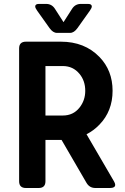

<svg xmlns="http://www.w3.org/2000/svg" viewBox="-20 -941 626 961"><path d="M210.9 -921.4Q239.3 -921.4 254.9 -897L297.9 -830.1L340.8 -897Q356.4 -921.4 384.8 -921.4H420.4Q439.5 -921.4 439.5 -908.7Q439.5 -901.4 430.2 -888.2L367.7 -800.3Q350.6 -776.4 330.6 -776.4H265.1Q245.1 -776.4 228 -800.3L165.5 -888.2Q156.2 -901.4 156.2 -908.7Q156.2 -921.4 175.3 -921.4ZM207.5 -610.4V-362.8H294.4Q346.7 -362.8 377.9 -402.3Q406.7 -438.5 406.7 -486.3Q406.7 -536.6 377.9 -571.3Q345.7 -610.4 294.4 -610.4ZM109.9 0Q75.7 0 75.7 -33.7V-698.7Q75.7 -732.4 109.9 -732.4H284.7Q403.3 -732.4 477.5 -656.2Q543.5 -588.4 543.5 -486.6Q543.5 -384.8 477.5 -316.9Q448.7 -287.1 413.1 -269L550.3 -33.7Q556.6 -22.9 556.6 -16.1Q556.6 0 530.3 0H457.5Q427.7 0 412.6 -26.4L288.1 -240.7H207.5V-33.7Q207.5 0 173.3 0Z"/></svg>

Font: Simply Mono
Style: Bold
Weight: 700
Designer: Wojciech Kalinowski "wmk69" (wmk69@o2.pl)
Foundry: Wojciech Kalinowski "wmk69" (wmk69@o2.pl)
Version: Version 1.0.0